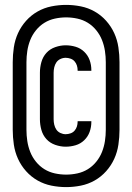

<svg xmlns="http://www.w3.org/2000/svg" viewBox="-20 -732 540 784"><path d="M250 32Q220 32 190 26Q160 20 133.5 5Q107 -10 86.5 -33Q66 -56 53.5 -83.5Q41 -111 36.5 -141.5Q32 -172 32 -202V-478Q32 -508 36.5 -538.5Q41 -569 53.5 -596.5Q66 -624 86.5 -647Q107 -670 133.5 -685Q160 -700 190 -706Q220 -712 250 -712Q280 -712 310 -706Q340 -700 366.5 -685Q393 -670 413.5 -647Q434 -624 446.5 -596.5Q459 -569 463.5 -538.5Q468 -508 468 -478V-202Q468 -172 463.5 -141.5Q459 -111 446.5 -83.5Q434 -56 413.5 -33Q393 -10 366.5 5Q340 20 310 26Q280 32 250 32ZM250 -19Q273 -19 296 -24Q319 -29 338.5 -41Q358 -53 373 -71.5Q388 -90 396.5 -111.5Q405 -133 408.5 -156Q412 -179 412 -202V-478Q412 -501 408.5 -524Q405 -547 396.5 -568.5Q388 -590 373 -608.5Q358 -627 338.5 -639Q319 -651 296 -656Q273 -661 250 -661Q227 -661 204 -656Q181 -651 161.5 -639Q142 -627 127 -608.5Q112 -590 103.5 -568.5Q95 -547 91.5 -524Q88 -501 88 -478V-202Q88 -179 91.5 -156Q95 -133 103.5 -111.5Q112 -90 127 -71.5Q142 -53 161.5 -41Q181 -29 204 -24Q227 -19 250 -19ZM248 -133Q227 -133 205.5 -140.5Q184 -148 169.5 -164Q155 -180 149 -201.5Q143 -223 143 -245V-435Q143 -457 149 -478.5Q155 -500 169.5 -516Q184 -532 205.5 -539.5Q227 -547 248 -547Q269 -547 289 -541Q309 -535 324 -520.5Q339 -506 346 -486.5Q353 -467 353 -446V-443H297V-445Q297 -455 294 -464.5Q291 -474 284.5 -481.5Q278 -489 268 -492.5Q258 -496 248 -496Q237 -496 226.5 -491Q216 -486 210 -477Q204 -468 201.5 -457Q199 -446 199 -435V-245Q199 -234 201.5 -223Q204 -212 210 -203Q216 -194 226.5 -189Q237 -184 248 -184Q258 -184 268 -187.5Q278 -191 284.5 -198.5Q291 -206 294 -215.5Q297 -225 297 -235V-237H353V-234Q353 -213 346 -193.5Q339 -174 324 -159.5Q309 -145 289 -139Q269 -133 248 -133Z"/></svg>

Font: HulyMono
Style: Regular
Weight: 400
Monospace: yes
Designer: Belleve Invis
Foundry: Belleve Invis
Version: Version 33.2.5; ttfautohint (v1.8.4)